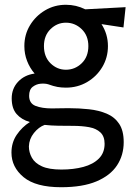

<svg xmlns="http://www.w3.org/2000/svg" viewBox="-20 -497 570 804"><path d="M498 98Q498 153 470 195.5Q442 238 384 262.5Q326 287 236 287Q130 287 79 245Q28 203 28 142Q28 100 50 67.5Q72 35 105 14Q70 4 49.5 -19.5Q29 -43 29 -85Q29 -126 55.5 -154.5Q82 -183 125 -189Q105 -212 93.5 -241.5Q82 -271 82 -304Q82 -352 105.5 -391Q129 -430 168.5 -453.5Q208 -477 256 -477Q299 -477 337 -458L506 -467L497 -382L405 -396Q432 -354 432 -304Q432 -256 408.5 -216.5Q385 -177 345 -153.5Q305 -130 256 -130Q237 -130 220.5 -133Q204 -136 182 -144Q169 -148 150.5 -146.5Q132 -145 117 -133.5Q102 -122 102 -96Q102 -64 129 -53.5Q156 -43 197 -43Q212 -43 230 -43.5Q248 -44 267 -44Q311 -44 352.5 -39.5Q394 -35 427 -21Q460 -7 479 21.5Q498 50 498 98ZM256 -205Q294 -205 322 -232Q350 -259 350 -304Q350 -348 322 -375Q294 -402 256 -402Q219 -402 191.5 -375Q164 -348 164 -304Q164 -259 191.5 -232Q219 -205 256 -205ZM101 116Q101 141 113.5 163.5Q126 186 155.5 199.5Q185 213 237 213Q288 213 329 202Q370 191 394 167Q418 143 418 105Q418 74 400.5 57.5Q383 41 353 35.5Q323 30 285 30Q254 30 224 29.5Q194 29 167 26Q142 35 122 60Q102 85 101 116Z"/></svg>

Font: Lil Grotesk Medium
Style: Regular
Weight: 500
Designer: Bastien Sozeau
Foundry: NBR — Bastien Sozeau
Version: Version 3.003; ttfautohint (v1.8.4.7-5d5b);gftools[0.9.33]